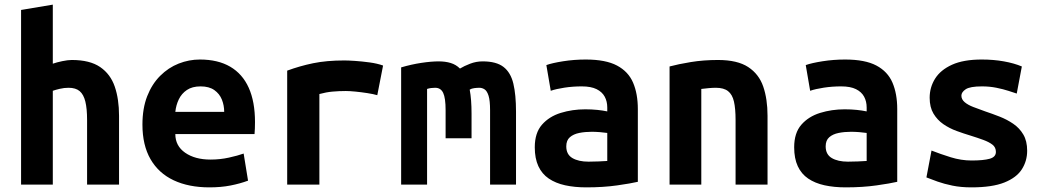

<svg xmlns="http://www.w3.org/2000/svg" viewBox="-20 -797 4520 829"><path d="M71 0V-754L208 -777V-522Q225 -528 249 -533Q273 -538 290 -538Q368 -538 412.5 -507.5Q457 -477 475.5 -423Q494 -369 494 -297V0H356V-279Q356 -328 348.5 -358.5Q341 -389 324 -403.5Q307 -418 276 -418Q257 -418 238 -413.5Q219 -409 208 -405V0Z M884 12Q795 12 730 -18.5Q665 -49 630 -109.5Q595 -170 595 -259Q595 -329 615.5 -381.5Q636 -434 671.5 -469.5Q707 -505 751.5 -522.5Q796 -540 843 -540Q921 -540 974 -509Q1027 -478 1054 -418Q1081 -358 1081 -270Q1081 -257 1080.5 -242.5Q1080 -228 1079 -218H737Q737 -167 779.5 -137.5Q822 -108 889 -108Q930 -108 968.5 -116.5Q1007 -125 1032 -134L1051 -17Q1016 -4 975 4Q934 12 884 12ZM737 -314H948Q948 -342 938 -367Q928 -392 905.5 -408Q883 -424 846 -424Q810 -424 787 -408.5Q764 -393 752 -368Q740 -343 737 -314Z M1220 0V-492Q1274 -512 1332 -524Q1390 -536 1467 -536Q1483 -536 1513 -534Q1543 -532 1576 -527.5Q1609 -523 1634 -514L1609 -386Q1592 -391 1566 -395Q1540 -399 1515 -401.5Q1490 -404 1473 -404Q1444 -404 1416 -401.5Q1388 -399 1359 -391V0Z M1712 0V-506Q1756 -519 1799 -525.5Q1842 -532 1874 -532Q1903 -532 1926 -525Q1949 -518 1966 -501Q1984 -512 2010 -522Q2036 -532 2064 -532Q2123 -532 2154 -508Q2185 -484 2196.5 -436Q2208 -388 2208 -315V0H2096V-321Q2096 -363 2089.5 -383.5Q2083 -404 2072.5 -411Q2062 -418 2050 -418Q2040 -418 2028 -416.5Q2016 -415 2008 -410Q2012 -389 2014 -363Q2016 -337 2016 -306V-200H1904V-321Q1904 -374 1893.5 -396Q1883 -418 1859 -418Q1852 -418 1842.5 -417Q1833 -416 1824 -413V0Z M2511 12Q2461 12 2420 3Q2379 -6 2349.5 -26Q2320 -46 2304.5 -79.5Q2289 -113 2289 -161Q2289 -223 2320 -258.5Q2351 -294 2401 -309.5Q2451 -325 2507 -325Q2535 -325 2559 -322.5Q2583 -320 2602 -316V-333Q2602 -359 2591 -379.5Q2580 -400 2556 -412Q2532 -424 2492 -424Q2453 -424 2417 -418.5Q2381 -413 2358 -405L2339 -516Q2364 -525 2411.5 -532.5Q2459 -540 2509 -540Q2595 -540 2644 -514Q2693 -488 2713.5 -440Q2734 -392 2734 -326V-12Q2704 -5 2644.5 3.5Q2585 12 2511 12ZM2521 -99Q2543 -99 2564.5 -100Q2586 -101 2602 -102V-223Q2589 -225 2570 -226.5Q2551 -228 2535 -228Q2506 -228 2481 -223Q2456 -218 2440.5 -204.5Q2425 -191 2425 -165Q2425 -130 2451.5 -114.5Q2478 -99 2521 -99Z M2871 0V-510Q2908 -520 2962.5 -529Q3017 -538 3080 -538Q3164 -538 3210.5 -507.5Q3257 -477 3275.5 -423Q3294 -369 3294 -297V0H3156V-279Q3156 -328 3149 -358.5Q3142 -389 3123.5 -403.5Q3105 -418 3071 -418Q3056 -418 3040.5 -416.5Q3025 -415 3008 -413V0Z M3631 12Q3581 12 3540 3Q3499 -6 3469.5 -26Q3440 -46 3424.5 -79.5Q3409 -113 3409 -161Q3409 -223 3440 -258.5Q3471 -294 3521 -309.5Q3571 -325 3627 -325Q3655 -325 3679 -322.5Q3703 -320 3722 -316V-333Q3722 -359 3711 -379.5Q3700 -400 3676 -412Q3652 -424 3612 -424Q3573 -424 3537 -418.5Q3501 -413 3478 -405L3459 -516Q3484 -525 3531.5 -532.5Q3579 -540 3629 -540Q3715 -540 3764 -514Q3813 -488 3833.5 -440Q3854 -392 3854 -326V-12Q3824 -5 3764.5 3.5Q3705 12 3631 12ZM3641 -99Q3663 -99 3684.5 -100Q3706 -101 3722 -102V-223Q3709 -225 3690 -226.5Q3671 -228 3655 -228Q3626 -228 3601 -223Q3576 -218 3560.5 -204.5Q3545 -191 3545 -165Q3545 -130 3571.5 -114.5Q3598 -99 3641 -99Z M4174 12Q4129 12 4092.5 4.5Q4056 -3 4028 -13Q4000 -23 3980 -31L4002 -147Q4040 -132 4085 -118Q4130 -104 4175 -104Q4226 -104 4253 -111.5Q4280 -119 4280 -141Q4280 -161 4265 -172.5Q4250 -184 4225.5 -193Q4201 -202 4172 -211Q4142 -220 4110.5 -231.5Q4079 -243 4053 -261Q4027 -279 4010.5 -306.5Q3994 -334 3994 -375Q3994 -420 4017.5 -457.5Q4041 -495 4090.5 -517.5Q4140 -540 4219 -540Q4270 -540 4314.5 -532Q4359 -524 4392 -510L4370 -393Q4358 -397 4335 -404.5Q4312 -412 4282.5 -418Q4253 -424 4220 -424Q4168 -424 4149.5 -411.5Q4131 -399 4131 -384Q4131 -368 4145 -356Q4159 -344 4182.5 -335Q4206 -326 4234 -316Q4264 -306 4296 -293.5Q4328 -281 4355 -262.5Q4382 -244 4398.5 -216Q4415 -188 4415 -146Q4415 -102 4392 -66Q4369 -30 4316.5 -9Q4264 12 4174 12Z"/></svg>

Font: Ubuntu Sans Mono
Style: Regular
Weight: 400
Monospace: yes
Designer: Dalton Maag Ltd
Foundry: Dalton Maag Ltd
Version: Version 1.006